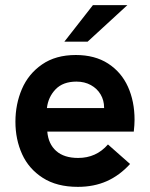

<svg xmlns="http://www.w3.org/2000/svg" viewBox="-20 -717 583 747"><path d="M40 -243.5Q40 -311.5 65.2 -370.5Q90.5 -429.5 143.5 -466.2Q196.5 -503 275 -503Q349 -503 400.5 -469.8Q452 -436.5 477.8 -379.5Q503.5 -322.5 503.5 -251Q503.5 -232 500.5 -205H164Q168 -157 198.5 -129.8Q229 -102.5 284 -102.5Q354.5 -102.5 400 -155L486 -79Q445.5 -34.5 395.5 -12.2Q345.5 10 283 10Q201 10 146.5 -25Q92 -60 66 -117.2Q40 -174.5 40 -243.5ZM385 -296.5V-298.5Q385 -326.5 371.5 -349.5Q358 -372.5 333.5 -386Q309 -399.5 277.5 -399.5Q225 -399.5 196.2 -369.5Q167.5 -339.5 162.5 -296.5ZM341.5 -697H475.5L321 -555H230.5Z"/></svg>

Font: HK Grotesk
Style: Bold
Weight: 700
Designer: Alfredo Marco Pradil
Foundry: Hanken Design Co.
Version: Version 3.001